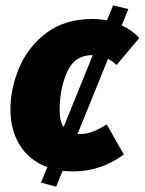

<svg xmlns="http://www.w3.org/2000/svg" viewBox="-20 -622 541 718"><path d="M379 -157 443 -44Q356 19 255 19Q240 19 214 17L190 76L133 61L157 3Q91 -21 55 -77.5Q19 -134 19 -214Q19 -290 51.5 -368Q84 -446 153 -498.5Q222 -551 326 -551Q352 -551 380 -546L403 -602L460 -588L435 -527Q472 -511 501 -480L416 -379Q401 -393 384 -402L270 -121H279Q304 -121 326.5 -129.5Q349 -138 379 -157ZM218 -147 327 -416Q259 -416 231 -353Q203 -290 203 -209Q203 -168 218 -147Z"/></svg>

Font: Trujillo ExtraBold
Style: Italic
Weight: 800
Italic angle: -8°
Designer: Fira Sans original fonts by bBox Type GmbH, Carrois Corporate GbR, & Edenspiekermann AG / Changes by Cristiano Sobral
Foundry: Fira Sans original fonts by bBox Type GmbH, Carrois Corporate GbR, & Edenspiekermann AG / Changes by Cristiano Sobral
Version: Version 4.301;July 28, 2020;FontCreator 13.0.0.2655 64-bit